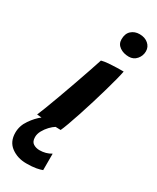

<svg xmlns="http://www.w3.org/2000/svg" viewBox="-320 -758 887 1086"><g transform="rotate(30 123.0 -215.0)"><path d="M249.5 -691.5Q284 -691.5 306 -672.5Q328 -653.5 328 -625Q328 -595 308.5 -572.5Q289 -550 258.5 -550Q223.5 -550 198.8 -567.2Q174 -584.5 174 -615Q174 -652.5 195.5 -672Q217 -691.5 249.5 -691.5ZM132.5 1.5Q117.5 1.5 99 0.5Q83.5 10 67 27.2Q50.5 44.5 38.8 65.8Q27 87 27 108Q27 138 44.8 149.2Q62.5 160.5 85.5 160.5Q127 160.5 160.5 140V247.5Q147 253 122 257.8Q97 262.5 58 262.5Q1 262.5 -40.5 232Q-82 201.5 -82 142.5Q-82 97 -54.5 57.5Q-27 18 3.5 -5.5Q-12 -6.5 -26.5 -8Q-20.5 -21.5 -5.2 -60.8Q10 -100 29.5 -153.5Q49 -207 69.2 -264.2Q89.5 -321.5 106.5 -371.5Q123.5 -421.5 133.5 -452.5Q152 -457.5 179 -459.8Q206 -462 232.5 -462.5Q259 -463 276 -463Q273 -445.5 263.8 -409.2Q254.5 -373 241 -325.8Q227.5 -278.5 212 -227.8Q196.5 -177 181 -130.5Q165.5 -84 152.8 -49Q140 -14 132.5 1.5Z"/></g></svg>

Font: Grandstander
Style: Bold Italic
Weight: 700
Italic angle: -15°
Designer: Tyler Finck
Foundry: Etcetera Type Co
Version: Version 1.200; ttfautohint (v1.8.3)